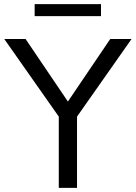

<svg xmlns="http://www.w3.org/2000/svg" viewBox="-35 -907 655 927"><path d="M292.8 -416.7 497.3 -718.8H600.2L336.9 -344V0H248.8V-344L-14.5 -718.8H88.4ZM132.3 -887.2H452.6V-829H132.3Z"/></svg>

Font: Min Sans VF VF
Style: Regular
Weight: 400
Designer: Jinseong-Kim, NotoSansCJK, Nunito
Foundry: Jinseong-Kim
Version: Version 1.420;Glyphs 3.1.2 (3151)